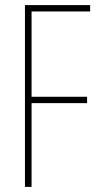

<svg xmlns="http://www.w3.org/2000/svg" viewBox="-20 -734 392 754"><path d="M104 0V-329H322V-354H104V-689H334V-714H78V0Z"/></svg>

Font: Noto Sans Ethiopic ExtraCondensed Thin
Style: Regular
Weight: 100
Width: 2
Designer: Monotype Design Team
Foundry: Monotype Imaging Inc.
Version: Version 2.102